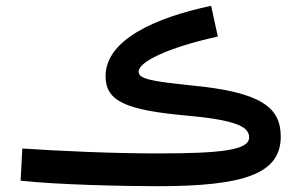

<svg xmlns="http://www.w3.org/2000/svg" viewBox="-20 -627 1034 662"><path d="M523 15C823 15 948 -28 948 -156C948 -257 880 -309 644 -332C499 -347 458 -355 458 -380C458 -414 559 -463 731 -501L708 -607C510 -565 344 -488 344 -364C344 -276 418 -247 628 -228C804 -212 839 -187 839 -153C839 -109 741 -98 523 -98C372 -98 190 -106 57 -115L51 -4C177 10 410 15 523 15Z"/></svg>

Font: Noto Sans Arabic SemCond SemBd
Style: Regular
Weight: 600
Width: 4
Designer: Monotype Design Team, Nadine Chahine, Nizar Qandah and Khaled Hosny
Foundry: Monotype Imaging Inc.
Version: Version 2.012